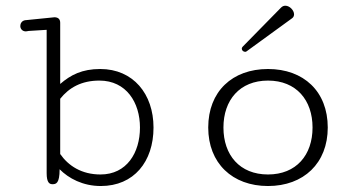

<svg xmlns="http://www.w3.org/2000/svg" viewBox="-20 -636 1251 665"><path d="M188.5 -557.1C188.5 -568.4 182.6 -576.2 168.5 -576.2C165.5 -576.2 162.6 -575.7 158.7 -575.2L66.4 -565.9C54.7 -563.5 50.3 -553.7 50.3 -545.9C50.3 -536.1 57.6 -527.3 69.3 -527.3C72.3 -527.3 75.7 -528.3 79.1 -528.8L141.6 -532.7V-36.1C141.6 -3.4 151.4 2 161.6 2C173.8 2 186.5 0 186.5 -49.8C217.8 -18.1 267.1 8.3 329.1 8.3C443.8 8.3 511.7 -76.2 511.7 -194.3C511.7 -310.5 441.4 -397 327.1 -397C264.2 -397 224.6 -376.5 188.5 -345.2ZM464.8 -194.3C464.8 -106.9 418.9 -31.7 328.1 -31.7C262.2 -31.7 216.8 -62 188.5 -102.5V-293.9C219.2 -332.5 262.2 -356.9 324.2 -356.9C417.5 -356.9 464.8 -280.8 464.8 -194.3Z M991.7 -572.8C996.6 -576.2 998.5 -581.5 998.5 -586.4C998.5 -600.1 983.4 -616.2 968.3 -616.2C962.9 -616.2 958 -614.3 953.1 -609.4L820.8 -474.6C818.4 -472.2 817.4 -469.7 817.4 -467.3C817.4 -461.4 823.2 -456.5 829.1 -456.5C831.1 -456.5 833 -457 834.5 -458.5ZM908.2 -397C784.7 -397 701.2 -319.3 701.2 -194.3C701.2 -70.8 784.7 8.3 908.2 8.3C1031.7 8.3 1115.2 -70.8 1115.2 -194.3C1115.2 -319.3 1031.7 -397 908.2 -397ZM908.2 -31.7C810.1 -31.7 753.9 -99.1 753.9 -194.3C753.9 -289.1 810.1 -356.9 908.2 -356.9C1006.3 -356.9 1062.5 -289.1 1062.5 -194.3C1062.5 -99.1 1006.3 -31.7 908.2 -31.7Z"/></svg>

Font: Cutive Mono
Style: Regular
Weight: 400
Monospace: yes
Designer: Vernon Adams
Foundry: Vernon Adams
Version: Version 1.002